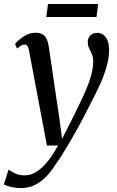

<svg xmlns="http://www.w3.org/2000/svg" viewBox="-67 -714 596 982"><path d="M82 -452Q78.5 -471.5 73 -478.8Q67.5 -486 58.5 -486Q49.5 -486 40.8 -480.8Q32 -475.5 20.5 -465.5L10 -489Q17 -498.5 32.8 -512Q48.5 -525.5 69.5 -536Q90.5 -546.5 114.5 -546.5Q138 -546.5 151.8 -537.8Q165.5 -529 172.5 -513Q179.5 -497 182.5 -475Q189 -432.5 195.5 -388.2Q202 -344 208.5 -299.2Q215 -254.5 221.5 -209.8Q228 -165 235 -121.5L250.5 -4L308.5 -118Q332 -166 350.8 -205.2Q369.5 -244.5 382.5 -278.2Q395.5 -312 402.5 -342.2Q409.5 -372.5 409.5 -401.5Q409 -423.5 402.2 -438.5Q395.5 -453.5 388.8 -467Q382 -480.5 382 -497.5Q382 -520 395.2 -533Q408.5 -546 429.5 -546Q449.5 -546 463.2 -534.8Q477 -523.5 484 -503.8Q491 -484 491 -458Q491 -415.5 477.2 -369.5Q463.5 -323.5 442 -276.8Q420.5 -230 396 -184Q379 -149.5 360.5 -114.2Q342 -79 323 -45Q304 -11 285.2 20.5Q266.5 52 249 80Q231.5 108 215.5 130Q193 165.5 166.5 192Q140 218.5 109 233.2Q78 248 40 248Q16 248 -8 242.8Q-32 237.5 -47 228.5L-23 153Q-12.5 161.5 8.8 172.2Q30 183 60 183Q89 183 117.2 166Q145.5 149 173.8 115.2Q202 81.5 229.5 30.5H173ZM178.5 -693.5H435L426.5 -627H169.5Z"/></svg>

Font: Merriweather 72pt
Style: Italic
Weight: 400
Italic angle: -7.8°
Version: Version 2.101